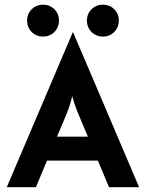

<svg xmlns="http://www.w3.org/2000/svg" viewBox="-20 -782 609 802"><path d="M8.3 0 284 -647.2H285.4L561.1 0H435.4L388.9 -111.1H176.4L129.9 0ZM218.1 -211.1H347.2L320.1 -275Q309 -300.7 299.7 -324.7Q290.3 -348.6 281.9 -380.6Q274.3 -349.3 265.3 -325Q256.2 -300.7 245.1 -275ZM409.7 -629.2Q391.2 -629.2 375.9 -638Q360.6 -646.8 351.9 -662Q343.1 -677.3 343.1 -695.8Q343.1 -715.3 351.9 -730.1Q360.6 -744.9 375.9 -753.7Q391.2 -762.5 409.7 -762.5Q429.2 -762.5 444 -753.7Q458.8 -744.9 467.6 -730.1Q476.4 -715.3 476.4 -695.8Q476.4 -677.3 467.6 -662Q458.8 -646.8 444 -638Q429.2 -629.2 409.7 -629.2ZM159.7 -629.2Q141.2 -629.2 125.9 -638Q110.6 -646.8 101.9 -662Q93.1 -677.3 93.1 -695.8Q93.1 -715.3 101.9 -730.1Q110.6 -744.9 125.9 -753.7Q141.2 -762.5 159.7 -762.5Q179.2 -762.5 194 -753.7Q208.8 -744.9 217.6 -730.1Q226.4 -715.3 226.4 -695.8Q226.4 -677.3 217.6 -662Q208.8 -646.8 194 -638Q179.2 -629.2 159.7 -629.2Z"/></svg>

Font: Afacad Flux
Style: Regular
Weight: 400
Designer: Kristian Moeller
Foundry: Dicotype
Version: Version 1.100